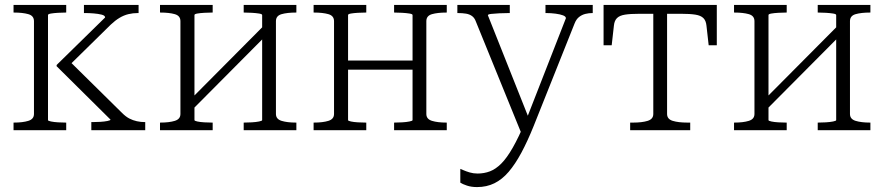

<svg xmlns="http://www.w3.org/2000/svg" viewBox="-20 -529 3591 780"><path d="M118 -66V-443Q118 -465 95 -471.5Q72 -478 37 -478H35V-509H249V-478H246Q233 -478 216 -477Q199 -476 187 -474Q175 -472 175 -468V-41Q175 -38 187 -35.5Q199 -33 216 -32Q233 -31 246 -31H249V0H35V-31H37Q72 -31 95 -38Q118 -45 118 -66ZM570 0H351V-33H356Q371 -33 387.5 -34Q404 -35 416.5 -37.5Q429 -40 429 -43L210 -260V-265L407 -458Q407 -466 393 -469.5Q379 -473 360.5 -474.5Q342 -476 325 -476H321V-509H543V-476H540Q520 -476 501.5 -471.5Q483 -467 465.5 -456.5Q448 -446 430 -429L257 -259L259 -284L476 -70Q491 -55 505.5 -47.5Q520 -40 536 -36.5Q552 -33 568 -33H570Z M713 -66V-443Q713 -465 690 -471.5Q667 -478 632 -478H630V-509H844V-478H841Q827 -478 810 -477Q793 -476 781.5 -474Q770 -472 770 -468V-41Q770 -38 781.5 -35.5Q793 -33 810 -32Q827 -31 841 -31H844V0H630V-31H632Q667 -31 690 -38Q713 -45 713 -66ZM1045 -41V-468Q1045 -472 1032.5 -474Q1020 -476 1003 -477Q986 -478 972 -478H970V-509H1184V-478H1182Q1147 -478 1124 -471.5Q1101 -465 1101 -443V-66Q1101 -45 1124 -38Q1147 -31 1182 -31H1184V0H970V-31H972Q986 -31 1003 -32Q1020 -33 1032.5 -35.5Q1045 -38 1045 -41ZM754 -76 730 -101 1060 -433 1084 -408Z M1337 -66V-443Q1337 -465 1314 -471.5Q1291 -478 1256 -478H1254V-509H1468V-478H1465Q1451 -478 1434 -477Q1417 -476 1405.5 -474Q1394 -472 1394 -468V-41Q1394 -38 1405.5 -35.5Q1417 -33 1434 -32Q1451 -31 1465 -31H1468V0H1254V-31H1256Q1291 -31 1314 -38Q1337 -45 1337 -66ZM1656 -41V-468Q1656 -472 1643.5 -474Q1631 -476 1614 -477Q1597 -478 1583 -478H1581V-509H1795V-478H1793Q1758 -478 1735 -471.5Q1712 -465 1712 -443V-66Q1712 -45 1735 -38Q1758 -31 1793 -31H1795V0H1581V-31H1583Q1597 -31 1614 -32Q1631 -33 1643.5 -35.5Q1656 -38 1656 -41ZM1372 -246V-283H1681V-246Z M2133 -37 2124 -8 2099 15 1913 -442Q1908 -456 1898 -463.5Q1888 -471 1873.5 -473.5Q1859 -476 1839 -476H1838V-509H2051V-476H2049Q2029 -476 2009 -475Q1989 -474 1975.5 -472.5Q1962 -471 1962 -467ZM2148 -17Q2123 45 2098 91.5Q2073 138 2046.5 169Q2020 200 1988.5 215.5Q1957 231 1918 231Q1895 231 1877 225Q1859 219 1850 213V157Q1853 158 1863 162.5Q1873 167 1888 171.5Q1903 176 1920 176Q1947 176 1970.5 167Q1994 158 2016.5 135.5Q2039 113 2063 71Q2087 29 2114 -35L2120 -48L2279 -455Q2279 -462 2267.5 -466.5Q2256 -471 2237 -473.5Q2218 -476 2199 -476H2196V-509H2388V-476H2387Q2372 -476 2358 -472.5Q2344 -469 2332.5 -460Q2321 -451 2314 -433Z M2662 -473V-509H2892V-345H2859L2850 -425Q2848 -445 2837.5 -455.5Q2827 -466 2805 -469.5Q2783 -473 2747 -473ZM2662 -473H2578Q2541 -473 2519 -469.5Q2497 -466 2486.5 -455.5Q2476 -445 2474 -425L2465 -345H2432V-509H2662ZM2690 -66Q2690 -45 2713 -38Q2736 -31 2772 -31H2784V0H2540V-31H2553Q2588 -31 2611 -38Q2634 -45 2634 -66V-509H2690Z M3045 -66V-443Q3045 -465 3022 -471.5Q2999 -478 2964 -478H2962V-509H3176V-478H3173Q3159 -478 3142 -477Q3125 -476 3113.5 -474Q3102 -472 3102 -468V-41Q3102 -38 3113.5 -35.5Q3125 -33 3142 -32Q3159 -31 3173 -31H3176V0H2962V-31H2964Q2999 -31 3022 -38Q3045 -45 3045 -66ZM3377 -41V-468Q3377 -472 3364.5 -474Q3352 -476 3335 -477Q3318 -478 3304 -478H3302V-509H3516V-478H3514Q3479 -478 3456 -471.5Q3433 -465 3433 -443V-66Q3433 -45 3456 -38Q3479 -31 3514 -31H3516V0H3302V-31H3304Q3318 -31 3335 -32Q3352 -33 3364.5 -35.5Q3377 -38 3377 -41ZM3086 -76 3062 -101 3392 -433 3416 -408Z"/></svg>

Font: Roboto Serif 36pt ExtraLight
Style: Regular
Weight: 250
Designer: Greg Gazdowicz
Foundry: Commercial Type
Version: Version 1.008